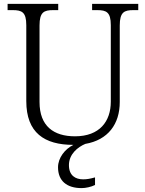

<svg xmlns="http://www.w3.org/2000/svg" viewBox="-20 -734 745 986"><path d="M357 10C314 31 278 76 278 125C278 195 323 232 399 232C420 232 448 226 468 216V177C443 184 426 187 407 187C368 187 334 168 334 114C334 57 380 21 418 5C535 -15 595 -97 595 -210V-603C595 -672 618 -682 665 -682H690V-714H453V-682H479C526 -682 549 -672 549 -605V-212C549 -111 492 -34 365 -34C256 -34 183 -86 183 -210V-603C183 -672 206 -682 253 -682H279V-714H19V-682H45C92 -682 115 -672 115 -605V-215C115 -52 208 10 357 10Z"/></svg>

Font: Noto Serif Lao Light
Style: Regular
Weight: 300
Designer: Monotype Design Team
Foundry: Monotype Imaging Inc.
Version: Version 2.003